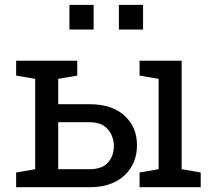

<svg xmlns="http://www.w3.org/2000/svg" viewBox="-20 -782 886 802"><path d="M563 0V-61.5L642.6 -75.2V-452.6L563 -466.3V-528.3H738.8V-75.2L818.4 -61.5V0ZM354 -346.7Q447.8 -346.7 500 -299.1Q552.2 -251.5 552.2 -175.3Q552.2 -98.6 499.8 -49.3Q447.3 0 354 0H47.4V-61.5L127 -75.2V-452.6L47.4 -466.3V-528.3H302.7V-466.3L223.1 -452.6V-346.7ZM223.1 -75.2H354Q406.2 -75.2 430.9 -102.8Q455.6 -130.4 455.6 -171.9Q455.6 -211.9 430.7 -241.7Q405.8 -271.5 354 -271.5H223.1ZM476.6 -658.7V-761.7H577.6V-658.7ZM270 -658.7V-761.7H371.1V-658.7Z"/></svg>

Font: Roboto Slab
Style: Regular
Weight: 400
Designer: Google
Version: Version 2.000; ttfautohint (v1.8.1.43-b0c9)